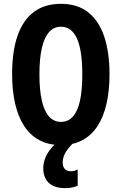

<svg xmlns="http://www.w3.org/2000/svg" viewBox="-20 -745 633 999"><path d="M549.8 -357.9Q549.8 -272.9 534.2 -204.8Q518.6 -136.7 487.3 -88.9Q456.1 -41 408.4 -15.6Q360.8 9.8 296.9 9.8Q232.4 9.8 184.6 -15.9Q136.7 -41.5 105.5 -89.8Q74.2 -138.2 58.6 -206.1Q43 -273.9 43 -358.9Q43 -479 71.8 -560.5Q100.6 -642.1 157.2 -683.6Q213.9 -725.1 296.9 -725.1Q383.3 -725.1 439.2 -680.7Q495.1 -636.2 522.5 -554Q549.8 -471.7 549.8 -357.9ZM185.1 -357.9Q185.1 -275.9 197.8 -220.9Q210.4 -166 235.4 -138.4Q260.3 -110.8 296.9 -110.8Q334 -110.8 358.6 -137.7Q383.3 -164.6 395.8 -219.2Q408.2 -273.9 408.2 -357.9Q408.2 -483.4 380.4 -544.7Q352.5 -606 296.9 -606Q260.3 -606 235.4 -578.1Q210.4 -550.3 197.8 -495.1Q185.1 -439.9 185.1 -357.9ZM306.2 102.1Q306.2 121.6 316.9 133.8Q327.6 146 348.1 146Q360.8 146 369.1 143.3Q377.4 140.6 384.3 137.2V221.2Q373.5 226.1 357.4 230Q341.3 233.9 319.8 233.9Q262.2 233.9 233.6 206.3Q205.1 178.7 205.1 129.9Q205.1 106.4 213.9 81.5Q222.7 56.6 241.7 32Q260.7 7.3 291 -15.1L359.9 0Q327.6 33.7 316.9 55.7Q306.2 77.6 306.2 102.1Z"/></svg>

Font: Open Sans Condensed
Style: Regular
Weight: 400
Width: 3
Designer: Monotype Design Team
Foundry: Monotype Imaging Inc.
Version: Version 3.000